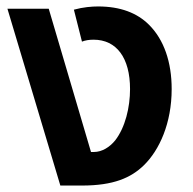

<svg xmlns="http://www.w3.org/2000/svg" viewBox="-20 -575 598 595"><path d="M167 0H234C332 0 386 -24 426 -63C474 -110 512 -193 512 -299C512 -383 488 -452 442 -498C405 -535 353 -555 284 -555C265 -555 238 -553 209 -545L234 -446C244 -450 256 -452 270 -452C341 -452 383 -396 383 -299C383 -242 368 -180 337 -140C320 -119 296 -104 271 -104H262L131 -548H3Z"/></svg>

Font: Noto Sans Thai Semi
Style: Regular
Weight: 600
Designer: Monotype Design Team
Foundry: Monotype Imaging Inc.
Version: Version 1.901